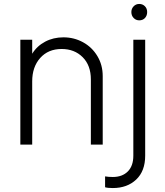

<svg xmlns="http://www.w3.org/2000/svg" viewBox="-20 -732 837 972"><path d="M83 -531H143V-460Q167 -499 208.5 -521Q250 -543 301 -543Q355 -543 400.5 -518Q446 -493 473 -448Q500 -403 500 -347V0H440V-330Q440 -401 398.5 -442.5Q357 -484 292 -484Q224 -484 183.5 -438.5Q143 -393 143 -320V0H83ZM512 216V161Q530 164 551 164Q599 164 627 136Q655 108 655 56V-531H715V56Q715 134 669.5 177Q624 220 551 220Q525 220 512 216ZM685 -712Q702 -712 713.5 -700.5Q725 -689 725 -671Q725 -653 714 -641Q703 -629 685 -629Q668 -629 656.5 -641Q645 -653 645 -671Q645 -688 656.5 -700Q668 -712 685 -712Z"/></svg>

Font: Evergrow Sans
Style: Light
Weight: 300
Foundry: 10Web
Version: Version 1.000